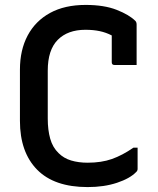

<svg xmlns="http://www.w3.org/2000/svg" viewBox="-20 -740 640 780"><path d="M336 20Q200 20 130.5 -51Q61 -122 61 -249V-457Q61 -537 92.5 -596Q124 -655 183.5 -687.5Q243 -720 328 -720Q403 -720 454 -700Q505 -680 530 -655Q535 -650 535 -640V-476H445Q434 -476 434 -487V-596Q411 -608 385 -613.5Q359 -619 327 -619Q255 -619 214.5 -578Q174 -537 174 -453V-258Q174 -212 184 -176.5Q194 -141 218 -118Q239 -97 269 -88Q299 -79 336 -79Q392 -79 434.5 -94Q477 -109 522 -140H539V-54Q539 -46 533 -41Q508 -15 455.5 2.5Q403 20 336 20Z"/></svg>

Font: Recursive Mn Lnr St Med
Style: Regular
Weight: 500
Monospace: yes
Version: Version 1.079;hotconv 1.0.112;makeotfexe 2.5.65598; ttfautoh